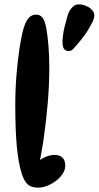

<svg xmlns="http://www.w3.org/2000/svg" viewBox="-20 -858 452 880"><path d="M154 2Q124 2 107.5 -12.5Q91 -27 80 -61Q64 -111 57 -187.5Q50 -264 50 -376Q50 -445 55.5 -514Q61 -583 70 -640.5Q79 -698 89 -731Q100 -765 113.5 -778Q127 -791 145 -791Q164 -791 174.5 -777.5Q185 -764 192 -730Q198 -697 202 -649Q206 -601 206 -546Q206 -471 199 -388Q192 -305 180.5 -225Q169 -145 153 -78L128 -92Q150 -119 177.5 -133.5Q205 -148 230 -148Q253 -148 266 -136Q279 -124 279 -98Q279 -74 259.5 -51Q240 -28 211 -13Q182 2 154 2ZM274 -633Q266 -643 266.5 -669Q267 -695 275 -731Q282 -760 289.5 -785.5Q297 -811 312 -825Q323 -838 340.5 -838Q358 -838 375.5 -830.5Q393 -823 402 -812Q414 -800 412 -782.5Q410 -765 393 -737Q383 -718 368.5 -698Q354 -678 340 -661.5Q326 -645 316 -634Q307 -624 294.5 -624Q282 -624 274 -633Z"/></svg>

Font: DynaPuff Condensed
Style: Regular
Weight: 400
Width: 3
Designer: Toshi Omagari, Jennifer Daniel
Foundry: Google Fonts
Version: Version 2.000